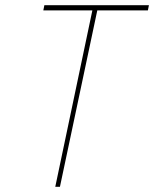

<svg xmlns="http://www.w3.org/2000/svg" viewBox="-20 -720 594 740"><path d="M355 -680H550L554 -700H151L147 -680H336L193 0H211Z"/></svg>

Font: Advent Pro Thin
Style: Italic
Weight: 250
Italic angle: -12°
Version: Version 3.000